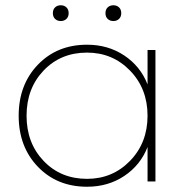

<svg xmlns="http://www.w3.org/2000/svg" viewBox="-20 -690 702 730"><path d="M541 -369V-500H571V0H541V-131Q514 -62 452.5 -21Q391 20 311 20Q197 20 124 -56Q51 -132 51 -250Q51 -368 124 -444Q197 -520 311 -520Q391 -520 452.5 -479Q514 -438 541 -369ZM311 -10Q408 -10 474.5 -78.5Q541 -147 541 -250Q541 -353 474.5 -421.5Q408 -490 311 -490Q211 -490 146 -422Q81 -354 81 -250Q81 -146 146 -78Q211 -10 311 -10ZM211 -610Q198 -610 189.5 -618Q181 -626 181 -640Q181 -654 189.5 -662Q198 -670 211 -670Q224 -670 232.5 -662Q241 -654 241 -640Q241 -626 232.5 -618Q224 -610 211 -610ZM411 -610Q398 -610 389.5 -618Q381 -626 381 -640Q381 -654 389.5 -662Q398 -670 411 -670Q424 -670 432.5 -662Q441 -654 441 -640Q441 -626 432.5 -618Q424 -610 411 -610Z"/></svg>

Font: Metropolitano Thin
Style: Regular
Weight: 250
Designer: Fonts by Alex Slobzheninov & Chris M. Simpson / Changes by Cristiano Sobral
Foundry: Fonts by Alex Slobzheninov & Chris M. Simpson / Changes by Cristiano Sobral
Version: Version 1.00;August 30, 2020;FontCreator 13.0.0.2681 64-bit